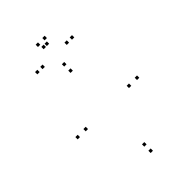

<svg xmlns="http://www.w3.org/2000/svg" viewBox="-281 -1057 1183 1183"><g transform="rotate(-45 310.0 -465.5)"><path d="M578.5 -356V-376H558.5V-356ZM320 -732V-752H300V-732ZM61.5 -356V-376H41.5V-356ZM320 21.5V1.5H300V21.5ZM131.5 -356V-376H111.5V-356ZM320 -676.5V-696.5H300V-676.5ZM508.5 -356V-376H488.5V-356ZM320 -34V-54H300V-34ZM214.5 -815V-835H194.5V-815ZM334 -897V-917H314V-897ZM306 -897V-917H286V-897ZM425.5 -815V-835H405.5V-815ZM471 -815V-835H451V-815ZM349 -931.5V-951.5H329V-931.5ZM291 -931.5V-951.5H271V-931.5ZM169 -815V-835H149V-815Z"/></g></svg>

Font: Monaspace Xenon Dots Var
Style: Regular
Weight: 400
Designer: Riley Cran and the Lettermatic Team
Version: Version 1.100 (Monaspace Xenon Dots)